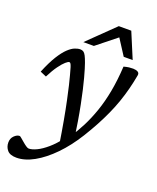

<svg xmlns="http://www.w3.org/2000/svg" viewBox="-187 -818 947 1157"><g transform="rotate(20 286.5 -240.0)"><path d="M61.5 -282.5 22 -299.5Q49.5 -366.5 75.2 -407.8Q101 -449 123.8 -470.5Q146.5 -492 166 -499.8Q185.5 -507.5 200.5 -507.5Q213 -507.5 221.5 -501.8Q230 -496 237.5 -481.5Q245 -467 254.5 -440.5Q264 -414.5 280.5 -354Q297 -293.5 316.2 -198Q335.5 -102.5 354 30L279 83.5Q265.5 -4 253 -73Q240.5 -142 229.5 -193.2Q218.5 -244.5 210 -280.8Q201.5 -317 195 -340Q187 -371 182 -386.5Q177 -402 173.2 -407.2Q169.5 -412.5 165 -412.5Q157.5 -412.5 142 -399Q126.5 -385.5 105.5 -356.8Q84.5 -328 61.5 -282.5ZM297.5 26 325 2Q354 -40.5 379.8 -91Q405.5 -141.5 426.8 -202.5Q448 -263.5 461.8 -337Q475.5 -410.5 480.5 -498.5Q500.5 -504 513.5 -505.5Q526.5 -507 540.5 -507Q559.5 -506.5 570.5 -499.8Q581.5 -493 579 -478.5Q570.5 -431.5 559 -386.8Q547.5 -342 532.2 -298.2Q517 -254.5 497.2 -210.8Q477.5 -167 453 -121.5Q428.5 -76 398.5 -27.5Q348.5 53 290.5 112.5Q232.5 172 173.5 205Q114.5 238 61 238Q19.5 238 2 217.2Q-15.5 196.5 -15.5 168Q-15.5 141.5 1.5 124.8Q18.5 108 36 108Q39 108 48 115.8Q57 123.5 69.5 134Q82 145 93.8 153Q105.5 161 112.5 161Q133 161 162.5 147Q192 133 226.8 103.2Q261.5 73.5 297.5 26ZM202.5 -554.5 370.5 -718H450.5L519 -554.5H461.5L389 -667H411L270 -554.5Z"/></g></svg>

Font: Newsreader 8pt
Style: Italic
Weight: 400
Italic angle: -17°
Version: Version 1.003